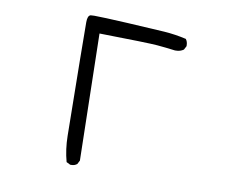

<svg xmlns="http://www.w3.org/2000/svg" viewBox="-82 -866 1164 972"><g transform="rotate(10 500.0 -380.0)"><path d="M343 2H337L317 -8Q300 -70 299 -140Q292 -634 292 -723Q292 -757 308 -761Q313 -762 327 -762Q367 -762 499.5 -755Q632 -748 689.5 -744Q747 -740 803 -727Q813 -714 813 -695V-691L803 -672Q786 -660 764 -660H758Q712 -666 666 -670Q620 -674 368 -678L382 -27L372 -8Q360 2 343 2Z"/></g></svg>

Font: Xiaolai Mono SC
Style: Regular
Weight: 400
Monospace: yes
Designer: LXGW / Nozomi Seto
Version: Version 3.113;September 30, 2024